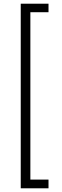

<svg xmlns="http://www.w3.org/2000/svg" viewBox="-20 -852 335 1037"><path d="M92 -832V165H242V118H144V-786H242V-832Z"/></svg>

Font: Noto Sans Devanagari UI ExtraCondensed Light
Style: Regular
Weight: 300
Width: 2
Designer: Jelle Bosma - Monotype Design Team
Foundry: Monotype Imaging Inc.
Version: Version 2.004